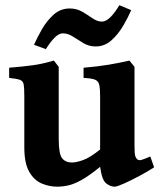

<svg xmlns="http://www.w3.org/2000/svg" viewBox="-20 -701 614 736"><path d="M570.8 -59.6Q546.9 -43.9 514.4 -26.6Q481.9 -9.3 455.1 2.7Q428.2 14.6 419.9 14.6Q402.8 14.6 386.7 1.7Q370.6 -11.2 363.8 -61.5Q323.2 -28.3 294.2 -12Q265.1 4.4 242.7 9.5Q220.2 14.6 199.2 14.6Q168.9 14.6 139.9 2.4Q110.8 -9.8 92 -42.5Q73.2 -75.2 73.2 -136.2V-332.5Q73.2 -363.8 70.8 -377.2Q68.4 -390.6 56.2 -395Q43.9 -399.4 15.1 -402.3V-441.4Q68.8 -445.8 106.2 -450.9Q143.6 -456.1 186.5 -468.8L205.1 -444.8V-168Q205.1 -110.4 218.3 -94.2Q231.4 -78.1 255.4 -78.1Q272.5 -78.1 298.6 -87.4Q324.7 -96.7 363.8 -127.9V-332.5Q363.8 -361.8 360.4 -376.2Q356.9 -390.6 343.8 -395.8Q330.6 -400.9 300.3 -402.3V-441.4Q354 -445.8 396.2 -452.9Q438.5 -460 476.1 -468.8L495.6 -444.8V-143.6Q495.6 -113.8 498 -104.5Q500.5 -95.2 506.8 -89.8Q512.2 -85.4 521.7 -87.9Q531.2 -90.3 556.2 -101.1ZM482.9 -662.1Q471.7 -635.7 452.9 -603.3Q434.1 -570.8 407.7 -546.9Q381.3 -522.9 346.2 -522.9Q321.3 -522.9 300 -535.6Q278.8 -548.3 259.5 -560.8Q240.2 -573.2 221.2 -573.2Q205.6 -573.2 189.2 -556.6Q172.9 -540 155.8 -512.7L110.4 -529.3Q122.1 -556.2 140.6 -588.6Q159.2 -621.1 185.5 -644.8Q211.9 -668.5 247.1 -668.5Q274.4 -668.5 295.4 -656Q316.4 -643.6 334.7 -630.9Q353 -618.2 371.1 -618.2Q386.2 -618.2 403.6 -635.5Q420.9 -652.8 437.5 -681.2Z"/></svg>

Font: Gentium Book Plus
Style: Bold
Weight: 700
Designer: Victor Gaultney, Annie Olsen, Iska Routamaa, Becca Hirsbrunner
Foundry: SIL International
Version: Version 6.101